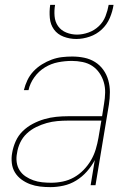

<svg xmlns="http://www.w3.org/2000/svg" viewBox="-20 -760 540 788"><path d="M187 8Q165 8 144 5.5Q123 3 104 -4Q85 -11 68.5 -23Q52 -35 41.5 -52Q31 -69 28.5 -90.5Q26 -112 30 -133Q34 -157 44.5 -180.5Q55 -204 73.5 -222Q92 -240 115 -252Q138 -264 162 -271Q186 -278 210.5 -280.5Q235 -283 259 -283H399L407 -334Q411 -357 411.5 -379.5Q412 -402 406 -422.5Q400 -443 388 -460.5Q376 -478 358.5 -489.5Q341 -501 319 -505.5Q297 -510 275 -510Q247 -510 218.5 -504.5Q190 -499 164.5 -483.5Q139 -468 121 -443Q103 -418 97 -390H78Q83 -411 92.5 -431Q102 -451 117.5 -467.5Q133 -484 152.5 -496Q172 -508 192.5 -515.5Q213 -523 234 -525.5Q255 -528 276 -528Q302 -528 326 -523Q350 -518 370 -505.5Q390 -493 404 -473.5Q418 -454 424.5 -430.5Q431 -407 431 -382Q431 -357 427 -331L372 0H352L369 -103Q356 -78 336.5 -56Q317 -34 292.5 -19Q268 -4 240.5 2Q213 8 187 8ZM190 -10Q214 -10 238 -15Q262 -20 283.5 -32Q305 -44 323 -62.5Q341 -81 353.5 -102.5Q366 -124 373 -147.5Q380 -171 384 -194L396 -265H259Q237 -265 215 -263Q193 -261 171.5 -255Q150 -249 128.5 -238.5Q107 -228 90 -212Q73 -196 63 -175Q53 -154 50 -132Q46 -113 48.5 -94.5Q51 -76 60.5 -61Q70 -46 85 -36Q100 -26 117 -20Q134 -14 152.5 -12Q171 -10 190 -10ZM293 -600Q266 -600 241 -609.5Q216 -619 201.5 -639Q187 -659 184.5 -686Q182 -713 186 -740H206Q202 -717 204 -693.5Q206 -670 218.5 -652.5Q231 -635 252 -626.5Q273 -618 296 -618Q319 -618 343 -626.5Q367 -635 385.5 -652.5Q404 -670 413 -693.5Q422 -717 426 -740H446Q442 -713 430.5 -686Q419 -659 397.5 -639Q376 -619 348 -609.5Q320 -600 293 -600Z"/></svg>

Font: Iosevka Term Curly Th Obl
Style: Regular
Weight: 100
Italic angle: -9°
Designer: Belleve Invis
Foundry: Belleve Invis
Version: Version 32.3.0